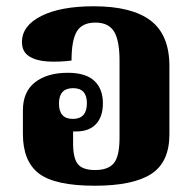

<svg xmlns="http://www.w3.org/2000/svg" viewBox="-20 -581 619 612"><path d="M282 11Q155 11 104 -28Q53 -67 53 -154V-229Q53 -289 92 -319Q131 -349 196 -349Q253 -349 280.5 -323.5Q308 -298 308 -252Q308 -209 286 -185.5Q264 -162 223 -162Q218 -162 213 -162V-124Q213 -76 228.5 -57.5Q244 -39 283 -39Q325 -39 343 -61Q361 -83 361 -142V-388Q361 -452 343.5 -480.5Q326 -509 284 -509Q242 -509 225 -481Q208 -453 208 -388Q169 -383 132.5 -385Q96 -387 73 -401.5Q50 -416 50 -447Q50 -499 111.5 -530Q173 -561 279 -561Q400 -561 460 -515.5Q520 -470 520 -370V-153Q520 -64 462 -26.5Q404 11 282 11ZM212 -202Q257 -202 257 -252Q257 -300 213 -300Q168 -300 168 -251Q168 -202 212 -202Z"/></svg>

Font: Noto Serif Thai SemiCondensed ExtraBold
Style: Regular
Weight: 800
Width: 4
Designer: Monotype Design Team
Foundry: Monotype Imaging Inc.
Version: Version 2.002; ttfautohint (v1.8.4.7-5d5b)